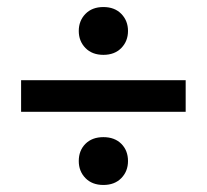

<svg xmlns="http://www.w3.org/2000/svg" viewBox="-20 -565 588 546"><path d="M40 -247V-337H508V-247ZM274 -39Q242 -39 223 -58.5Q204 -78 204 -107Q204 -137 223 -156Q242 -175 274 -175Q306 -175 325 -156Q344 -137 344 -107Q344 -78 325 -58.5Q306 -39 274 -39ZM274 -409Q242 -409 223 -428.5Q204 -448 204 -477Q204 -506 223 -525.5Q242 -545 274 -545Q306 -545 325 -525.5Q344 -506 344 -477Q344 -448 325 -428.5Q306 -409 274 -409Z"/></svg>

Font: Geist Med
Style: Regular
Weight: 400
Designer: Basement.studio, Andrés Briganti, Mateo Zaragoza
Foundry: Basement.studio, Vercel, Andrés Briganti, Guido Ferreyra, Mateo Zaragoza
Version: Version 1.401